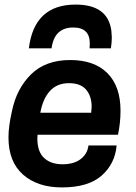

<svg xmlns="http://www.w3.org/2000/svg" viewBox="-20 -805 593 838"><path d="M13 0ZM250 13Q144 13 80.5 -43Q17 -99 17 -205Q17 -254 32 -319Q52 -418 115.5 -480.5Q179 -543 286 -543Q392 -543 449 -485.5Q506 -428 506 -322Q506 -269 495 -217H144L143 -200Q143 -143 172.5 -115.5Q202 -88 253 -88Q303 -88 332.5 -111Q362 -134 366 -170H489Q482 -90 423.5 -38.5Q365 13 250 13ZM378 -313 380 -339Q380 -385 356 -413.5Q332 -442 281 -442Q229 -442 198 -408Q167 -374 156 -313ZM464 -594H371L372 -615Q372 -685 300 -685Q217 -685 205 -594H106Q129 -785 310 -785Q451 -785 466 -671L468 -642Q468 -620 464 -594Z"/></svg>

Font: Tanohe Sans SemiBold
Style: Italic
Weight: 600
Designer: Village Type and Design LLC & Cristiano Sobral
Foundry: Cooper Hewitt Smithsonian Design Museum
Version: Version 1.00;September 29, 2021;FontCreator 13.0.0.2655 64-b